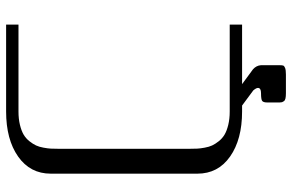

<svg xmlns="http://www.w3.org/2000/svg" viewBox="-187 -645 978 644"><g transform="rotate(-90 302.0 -323.0)"><path d="M541.5 -791.5V-750H250Q225.1 -750 205.1 -745.1Q185.1 -740.2 172.4 -732.7Q159.7 -725.1 150.4 -713.4Q141.1 -701.7 136.2 -691.2Q131.3 -680.7 128.7 -666Q126 -651.4 125.5 -641.6Q125 -631.8 125 -618.7V-172.9Q125 -159.7 125.5 -149.9Q126 -140.1 128.7 -125.5Q131.3 -110.8 136.2 -100.3Q141.1 -89.8 150.4 -78.1Q159.7 -66.4 172.4 -58.8Q185.1 -51.3 205.1 -46.4Q225.1 -41.5 250 -41.5H541.5V0H341.8L391.6 36.6Q404.3 47.9 405.3 63.5V126Q405.3 134.3 404.1 137.9Q402.8 141.6 396 144.3Q389.2 147 374 147H311.5Q300.3 147 293.7 145.5Q287.1 144 284.4 139.9Q281.7 135.7 281.2 134Q280.8 132.3 280.3 126V84.5Q280.3 71.8 285.2 67.6Q290 63.5 311.5 63.5Q329.1 63.5 329.1 53.2Q329.1 47.4 320.8 37.6L270 0H250Q156.2 0 98.9 -40.3Q41.5 -80.6 41.5 -149.9V-641.6Q41.5 -710.9 98.9 -751.2Q156.2 -791.5 250 -791.5Z"/></g></svg>

Font: Gputeks
Style: Regular
Weight: 500
Version: Version 0.9